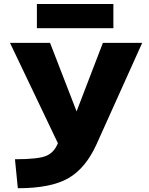

<svg xmlns="http://www.w3.org/2000/svg" viewBox="-20 -952 763 983"><path d="M71.3 11.7 56.6 -136.7Q176.8 -136.7 217.3 -154.3Q257.8 -171.9 276.4 -218.8L31.2 -732.4H236.3L372.1 -381.8L506.8 -732.4H708L473.6 -211.9Q418 -89.8 329.1 -39.1Q240.2 11.7 71.3 11.7ZM168.9 -807.6V-931.6H560.5V-807.6Z"/></svg>

Font: Gen Shin Gothic Heavy
Style: Bold
Weight: 900
Designer: [Source Han Sans]
Ryoko NISHIZUKA  (kana & ideographs); Paul D. Hunt (Latin, Greek & Cyrillic); Wenlong ZHANG  (bopomofo
Version: Version 1.002.20150607